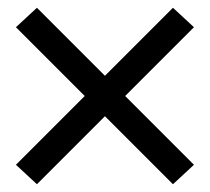

<svg xmlns="http://www.w3.org/2000/svg" viewBox="-20 -587 540 494"><path d="M75 -113 21 -163 198 -340 21 -517 75 -567 250 -392 425 -567 479 -517 302 -340 479 -163 425 -113 250 -288Z"/></svg>

Font: Iosevka NFM
Style: Regular
Weight: 400
Monospace: yes
Designer: Belleve Invis
Foundry: Belleve Invis
Version: Version 29.0.4; ttfautohint (v1.8.4);Nerd Fonts 3.3.0